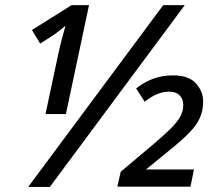

<svg xmlns="http://www.w3.org/2000/svg" viewBox="-20 -734 859 754"><path d="M90.8 0 621.1 -713.9H705.6L175.8 0ZM158.7 -286.1 209.5 -524.9Q215.3 -552.2 223.4 -582.5Q231.4 -612.8 237.3 -633.3Q228 -625.5 216.1 -615.7Q204.1 -606 192.4 -597.7L137.7 -563L105.5 -616.2L261.2 -713.9H329.6L238.8 -286.1ZM440.9 -1 454.1 -59.6 585 -169.9Q623.5 -202.6 648.9 -227.5Q674.3 -252.4 687 -274.7Q699.7 -296.9 699.7 -321.3Q699.7 -345.7 685.1 -359.9Q670.4 -374 644.5 -374Q620.1 -374 596.7 -364.3Q573.2 -354.5 548.3 -334.5L514.6 -386.7Q546.9 -412.1 582 -425Q617.2 -438 660.2 -438Q721.2 -438 749.5 -406.5Q777.8 -375 777.8 -335Q777.8 -299.3 764.6 -270.5Q751.5 -241.7 722.9 -212.4Q694.3 -183.1 648.4 -146L553.2 -68.4H741.7L728 -1Z"/></svg>

Font: Open Sans Medium
Style: Italic
Weight: 500
Italic angle: -12°
Designer: Monotype Design Team
Foundry: Monotype Imaging Inc.
Version: Version 3.000